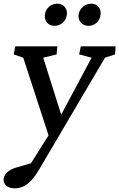

<svg xmlns="http://www.w3.org/2000/svg" viewBox="-42 -760 651 1048"><path d="M589 -507H399L390 -463L458 -445L292 -134L194 -445L267 -463L271 -507H41L33 -463L85 -445L223 -21L127 131L45 155C4 167 -19 191 -22 216C-25 247 -1 268 39 268C86 268 126 242 170 168L531 -445L586 -463ZM203 -680C199 -645 220 -619 256 -619C290 -619 319 -645 323 -680C327 -713 305 -740 271 -740C234 -740 207 -713 203 -680ZM387 -680C383 -645 406 -619 441 -619C476 -619 503 -645 507 -680C511 -713 491 -740 456 -740C421 -740 391 -713 387 -680Z"/></svg>

Font: TPK Tissa Web Medium
Style: Italic
Weight: 500
Italic angle: -7°
Designer: Jacques Le Bailly, Suppakit Chalermlarp | Katatrad Co.,Ltd.
Foundry: Jacques Le Bailly, Cadson Demak Co.,Ltd.
Version: Version 5.000;Glyphs 3.1.2 (3151)